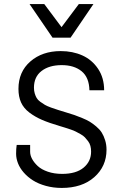

<svg xmlns="http://www.w3.org/2000/svg" viewBox="-20 -925 610 955"><path d="M287.1 9.8Q245.1 9.8 208 -0.5Q170.9 -10.7 144.3 -27.6Q117.7 -44.4 98.4 -66.4Q79.1 -88.4 69.6 -112.5Q60.1 -136.7 60.1 -160.2Q60.1 -185.5 63 -204.1H129.9V-169.9Q129.9 -152.8 139.6 -134.5Q149.4 -116.2 167.7 -99.1Q186 -82 217.8 -71Q249.5 -60.1 289.1 -60.1Q358.4 -60.1 395.8 -91.1Q433.1 -122.1 433.1 -170.9Q433.1 -186 429.7 -199Q426.3 -211.9 418.2 -222.7Q410.2 -233.4 402.3 -241.7Q394.5 -250 380.9 -257.6Q367.2 -265.1 357.4 -270.3Q347.7 -275.4 330.6 -281.2Q313.5 -287.1 304.4 -289.8Q295.4 -292.5 277.8 -297.9Q224.6 -313.5 189.5 -328.6Q154.3 -343.8 126 -365.2Q97.7 -386.7 84.7 -415.5Q71.8 -444.3 71.8 -482.9Q71.8 -567.9 131.1 -619.4Q190.4 -670.9 282.2 -670.9Q341.3 -670.9 389.4 -649.4Q437.5 -627.9 467.8 -582.8Q498 -537.6 498 -476.1H424.8Q423.3 -540 386 -570.6Q348.6 -601.1 287.1 -601.1Q224.6 -601.1 186.8 -572Q148.9 -543 148.9 -488.8Q148.9 -473.1 152.8 -460.2Q156.7 -447.3 162.4 -437.5Q168 -427.7 180.4 -418.7Q192.9 -409.7 203.1 -403.6Q213.4 -397.5 233.6 -390.1Q253.9 -382.8 268.8 -378.2Q283.7 -373.5 311 -365.2Q335.4 -357.9 350.3 -352.8Q365.2 -347.7 388.4 -338.1Q411.6 -328.6 426.5 -319.6Q441.4 -310.5 458.7 -295.9Q476.1 -281.2 486.1 -265.4Q496.1 -249.5 502.9 -227.5Q509.8 -205.6 509.8 -180.2Q509.8 -97.7 449 -43.9Q388.2 9.8 287.1 9.8ZM127 -904.8H200.2L286.1 -790L372.1 -904.8H444.8L331.1 -737.8H241.2Z"/></svg>

Font: Human Sans
Style: Regular
Weight: 400
Designer: Tim Radville
Foundry: Continuum
Version: Version 1.000;FEAKit 1.0